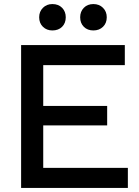

<svg xmlns="http://www.w3.org/2000/svg" viewBox="-20 -926 683 946"><path d="M84 0V-704H595V-605H193V-404H508V-308H193V-99H610V0ZM238 -906Q268 -906 286 -887.5Q304 -869 304 -841Q304 -812 286 -794Q268 -776 238 -776Q210 -776 191.5 -794Q173 -812 173 -841Q173 -869 191.5 -887.5Q210 -906 238 -906ZM440 -906Q469 -906 487.5 -887.5Q506 -869 506 -841Q506 -812 487.5 -794Q469 -776 440 -776Q411 -776 393 -794Q375 -812 375 -841Q375 -869 393 -887.5Q411 -906 440 -906Z"/></svg>

Font: Prodigy Sans Medium
Style: Regular
Weight: 500
Designer: Wei Huang
Foundry: Wei Huang
Version: Version 1.003; ttfautohint (v1.8.3)